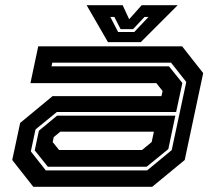

<svg xmlns="http://www.w3.org/2000/svg" viewBox="-20 -718 828 738"><path d="M108 0 27 -103 57.5 -245.5 182 -348.5H600.5L605 -368L581 -398.5H97L127 -540H680L761 -437L690 -103L565 0ZM156 -63H545.5L640 -141L696 -403L637.5 -477H181L178 -463H629.5L681 -399L657 -287.5H198.5L116.5 -220.5L98.5 -136ZM164 -77 113.5 -140 129.5 -215.5 199.5 -273.5H654L627 -145L543.5 -77ZM207 -141.5H526L563 -172L571.5 -212H212L186.5 -191L182.5 -172ZM395 -556 313 -698H451.5L476.5 -644L524.5 -698H663L521 -556ZM434 -595H496L551 -653H535.5L491.5 -606H443.5L419.5 -653H404Z"/></svg>

Font: Tourney Expanded Regular
Style: Bold Italic
Weight: 700
Width: 7
Italic angle: -12°
Designer: Tyler Finck
Foundry: Etcetera Type Co
Version: Version 1.010; ttfautohint (v1.8.3)